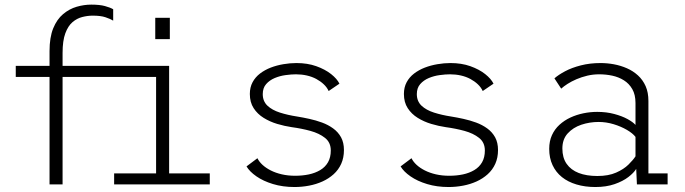

<svg xmlns="http://www.w3.org/2000/svg" viewBox="-20 -778 2890 810"><path d="M461.5 0V-46.5H638.5V-453.5H365.5V-500H693.5V-46.5H865V0ZM635 -703H696.5V-613H635ZM189 0V-562.5Q189 -620.5 204.5 -658.5Q220 -696.5 246.2 -718.5Q272.5 -740.5 303.5 -749.5Q334.5 -758.5 365 -758.5Q400.5 -758.5 422.5 -752.5Q444.5 -746.5 457.5 -739V-691Q445 -698.5 425 -705.2Q405 -712 371 -712Q349.5 -712 327 -706.2Q304.5 -700.5 285.8 -684.5Q267 -668.5 255.5 -637.2Q244 -606 244 -554.5V0ZM46.5 -453.5V-500H451.5V-453.5Z M1222.5 11Q1173 11 1131.8 -1.5Q1090.5 -14 1061.8 -34Q1033 -54 1020 -76L1066 -110.5Q1073 -96 1087.2 -82.8Q1101.5 -69.5 1122.2 -59Q1143 -48.5 1169 -42.5Q1195 -36.5 1225 -36.5Q1256 -36.5 1283 -42.2Q1310 -48 1331 -60.5Q1352 -73 1363.8 -93.5Q1375.5 -114 1375.5 -143Q1375.5 -177 1351.2 -196.2Q1327 -215.5 1289.5 -225.8Q1252 -236 1211 -241.5Q1180.5 -246 1149.5 -255.2Q1118.5 -264.5 1092.2 -280.8Q1066 -297 1050 -321.8Q1034 -346.5 1034 -381.5Q1034 -409.5 1045.5 -431Q1057 -452.5 1077 -467.8Q1097 -483 1122.2 -492.8Q1147.5 -502.5 1175.5 -507.2Q1203.5 -512 1230.5 -512Q1277 -512 1314.2 -498.8Q1351.5 -485.5 1376.8 -465.5Q1402 -445.5 1412 -425L1366.5 -394Q1359.5 -409.5 1346 -422.2Q1332.5 -435 1314.5 -444.8Q1296.5 -454.5 1274.5 -459.5Q1252.5 -464.5 1228.5 -464.5Q1209.5 -464.5 1185.2 -461.2Q1161 -458 1139 -448.8Q1117 -439.5 1102.8 -423.2Q1088.5 -407 1088.5 -381Q1088.5 -351 1108.2 -332.2Q1128 -313.5 1161 -303Q1194 -292.5 1233 -286.5Q1258 -282.5 1285.2 -276.5Q1312.5 -270.5 1338.5 -261Q1364.5 -251.5 1385.5 -236.2Q1406.5 -221 1418.8 -198.8Q1431 -176.5 1431 -145Q1431 -112.5 1419.5 -87Q1408 -61.5 1387.5 -43Q1367 -24.5 1340.5 -12.5Q1314 -0.5 1283.8 5.2Q1253.5 11 1222.5 11Z M1872.5 11Q1823 11 1781.8 -1.5Q1740.5 -14 1711.8 -34Q1683 -54 1670 -76L1716 -110.5Q1723 -96 1737.2 -82.8Q1751.5 -69.5 1772.2 -59Q1793 -48.5 1819 -42.5Q1845 -36.5 1875 -36.5Q1906 -36.5 1933 -42.2Q1960 -48 1981 -60.5Q2002 -73 2013.8 -93.5Q2025.5 -114 2025.5 -143Q2025.5 -177 2001.2 -196.2Q1977 -215.5 1939.5 -225.8Q1902 -236 1861 -241.5Q1830.5 -246 1799.5 -255.2Q1768.5 -264.5 1742.2 -280.8Q1716 -297 1700 -321.8Q1684 -346.5 1684 -381.5Q1684 -409.5 1695.5 -431Q1707 -452.5 1727 -467.8Q1747 -483 1772.2 -492.8Q1797.5 -502.5 1825.5 -507.2Q1853.5 -512 1880.5 -512Q1927 -512 1964.2 -498.8Q2001.5 -485.5 2026.8 -465.5Q2052 -445.5 2062 -425L2016.5 -394Q2009.5 -409.5 1996 -422.2Q1982.5 -435 1964.5 -444.8Q1946.5 -454.5 1924.5 -459.5Q1902.5 -464.5 1878.5 -464.5Q1859.5 -464.5 1835.2 -461.2Q1811 -458 1789 -448.8Q1767 -439.5 1752.8 -423.2Q1738.5 -407 1738.5 -381Q1738.5 -351 1758.2 -332.2Q1778 -313.5 1811 -303Q1844 -292.5 1883 -286.5Q1908 -282.5 1935.2 -276.5Q1962.5 -270.5 1988.5 -261Q2014.5 -251.5 2035.5 -236.2Q2056.5 -221 2068.8 -198.8Q2081 -176.5 2081 -145Q2081 -112.5 2069.5 -87Q2058 -61.5 2037.5 -43Q2017 -24.5 1990.5 -12.5Q1964 -0.5 1933.8 5.2Q1903.5 11 1872.5 11Z M2491.5 11Q2448 11 2412 0.2Q2376 -10.5 2350.5 -31Q2325 -51.5 2311 -81.5Q2297 -111.5 2297 -150Q2297 -182.5 2308.5 -207.8Q2320 -233 2340.2 -251.5Q2360.5 -270 2386.2 -282Q2412 -294 2441 -300Q2470 -306 2499.5 -306Q2538.5 -306 2571.2 -297.2Q2604 -288.5 2627.2 -275.8Q2650.5 -263 2661 -251V-343.5Q2661 -378.5 2647.5 -402Q2634 -425.5 2612 -439.2Q2590 -453 2563 -458.8Q2536 -464.5 2508 -464.5Q2482 -464.5 2457.8 -458.8Q2433.5 -453 2412 -443.8Q2390.5 -434.5 2374.2 -424Q2358 -413.5 2347.5 -404L2319 -447.5Q2336 -462.5 2364.2 -477.5Q2392.5 -492.5 2430.5 -502.2Q2468.5 -512 2513.5 -512Q2541.5 -512 2570 -506.8Q2598.5 -501.5 2624.8 -490Q2651 -478.5 2671.5 -459.8Q2692 -441 2703.8 -414.5Q2715.5 -388 2715.5 -352V-46.5H2796.5V0H2667L2664 -65.5Q2654 -49 2631 -31.2Q2608 -13.5 2572.8 -1.2Q2537.5 11 2491.5 11ZM2500 -35.5Q2547 -35.5 2579.2 -49.8Q2611.5 -64 2631.5 -83.8Q2651.5 -103.5 2661 -118.5V-200.5Q2649.5 -215.5 2624.8 -230Q2600 -244.5 2568.8 -254Q2537.5 -263.5 2505.5 -263.5Q2467.5 -263.5 2432.5 -251.8Q2397.5 -240 2375 -215.2Q2352.5 -190.5 2352.5 -151.5Q2352.5 -112.5 2370.5 -86.8Q2388.5 -61 2421.5 -48.2Q2454.5 -35.5 2500 -35.5Z"/></svg>

Font: Trispace Thin ExtraLight
Style: Regular
Weight: 250
Version: Version 1.210